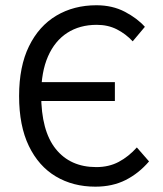

<svg xmlns="http://www.w3.org/2000/svg" viewBox="-20 -688 611 720"><path d="M337.6 12Q253.8 12 189.3 -26.4Q124.8 -64.8 88.2 -140.6Q51.6 -216.3 51.6 -327.6Q51.6 -438.9 88.8 -514.7Q125.9 -590.5 191.4 -629.4Q256.9 -668.3 341.6 -668.3Q401.5 -668.3 448.3 -643.8Q495 -619.2 523.3 -587.4L477.6 -533Q451.7 -560.9 418.3 -577.9Q384.9 -594.9 343 -594.9Q278.9 -594.9 232.1 -564.7Q185.4 -534.5 159.9 -476.3Q134.4 -418 134.4 -333.6Q134.4 -197.6 189 -129.5Q243.6 -61.4 341 -61.4Q388.5 -61.4 425.3 -81Q462.1 -100.5 493.2 -135.1L538.9 -82.7Q500.5 -37.9 451.1 -12.9Q401.8 12 337.6 12ZM92.2 -309.3V-380H410.8V-309.3Z"/></svg>

Font: SourceSans3VF
Style: Regular
Weight: 200
Designer: Paul D. Hunt
Foundry: Adobe
Version: Version 3.052;hotconv 1.1.0;makeotfexe 2.6.0